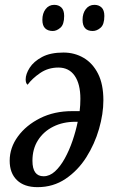

<svg xmlns="http://www.w3.org/2000/svg" viewBox="-20 -763 474 793"><path d="M135 10Q80 10 50 -19Q20 -48 20 -99Q20 -153 54 -199.5Q88 -246 146 -275Q204 -304 278 -304H309Q312 -329 312 -355Q312 -416 288.5 -450Q265 -484 221 -484Q179 -484 146 -461.5Q113 -439 94 -413Q86 -419 86 -435Q86 -457 102.5 -483Q119 -509 153.5 -527.5Q188 -546 242 -546Q288 -546 325.5 -524Q363 -502 385 -458.5Q407 -415 407 -349Q407 -293 389 -230.5Q371 -168 336.5 -113.5Q302 -59 251 -24.5Q200 10 135 10ZM160 -35Q185 -35 207 -55Q229 -75 247.5 -108.5Q266 -142 279.5 -181.5Q293 -221 301 -260H291Q240 -260 200 -240Q160 -220 137 -184Q114 -148 114 -99Q114 -35 160 -35ZM363 -635Q321 -635 321 -681Q321 -708 334.5 -725.5Q348 -743 370 -743Q388 -743 399.5 -732Q411 -721 411 -697Q411 -662 395.5 -648.5Q380 -635 363 -635ZM198 -635Q178 -635 166.5 -646Q155 -657 155 -681Q155 -708 168.5 -725.5Q182 -743 204 -743Q222 -743 233.5 -732Q245 -721 245 -697Q245 -662 229.5 -648.5Q214 -635 198 -635Z"/></svg>

Font: Noto Serif Condensed
Style: Italic
Weight: 400
Width: 3
Italic angle: -12°
Designer: Monotype Design Team
Foundry: Monotype Imaging Inc.
Version: Version 2.014; ttfautohint (v1.8.4.7-5d5b)